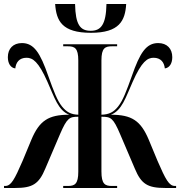

<svg xmlns="http://www.w3.org/2000/svg" viewBox="-20 -934 895 954"><path d="M432 -771C573 -771 602 -831 607 -914H509C507 -811 481 -781 431 -781C379 -781 355 -810 353 -914H254C260 -831 287 -771 432 -771ZM0 0H55C141 0 173 -19 205 -96L278 -267C313 -348 325 -354 369 -354V-81C369 -19 351 -10 317 -10H294V0H562V-10H536C502 -10 484 -19 484 -82V-354C531 -354 542 -349 577 -267L650 -96C682 -19 714 0 801 0H855V-10H849C820 -10 803 -42 763 -134L719 -240C679 -335 634 -364 531 -364C586 -385 605 -451 639 -527C684 -629 713 -647 743 -647C780 -647 796 -623 799 -594C823 -597 836 -620 836 -650C836 -692 810 -720 766 -720C706 -720 675 -671 635 -556C608 -481 591 -435 567 -405C545 -377 522 -365 484 -364V-634C484 -695 502 -704 536 -704H562V-714H294V-704H317C351 -704 369 -695 369 -634V-364C332 -365 310 -378 288 -405C264 -435 247 -481 220 -556C180 -671 149 -720 89 -720C45 -720 19 -692 19 -650C19 -620 32 -597 56 -594C59 -623 75 -647 112 -647C142 -647 171 -629 216 -527C250 -451 269 -385 324 -364C221 -364 176 -335 136 -240L92 -134C52 -42 35 -10 6 -10H0Z"/></svg>

Font: Noto Serif Display ExtraCondensed
Style: Bold
Weight: 700
Width: 2
Designer: Monotype Design Team
Foundry: Monotype Imaging Inc.
Version: Version 2.009